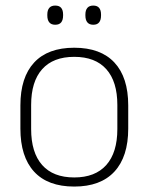

<svg xmlns="http://www.w3.org/2000/svg" viewBox="-20 -674 546 706"><path d="M253 12Q155.5 12 105.2 -43Q55 -98 55 -201V-286.5Q55 -389.5 105.5 -444Q156 -498.5 253 -498.5Q350 -498.5 400.8 -444Q451.5 -389.5 451.5 -286.5V-201Q451.5 -98 400.8 -43Q350 12 253 12ZM253 -21.5Q330 -21.5 370.8 -67.2Q411.5 -113 411.5 -199.5V-288Q411.5 -374 371 -419.5Q330.5 -465 253 -465Q175.5 -465 135 -419.5Q94.5 -374 94.5 -288V-199.5Q94.5 -113 135 -67.2Q175.5 -21.5 253 -21.5ZM183 -583Q168.5 -583 161.2 -591.8Q154 -600.5 154 -617V-620.5Q154 -636.5 161.2 -645Q168.5 -653.5 183 -653.5Q198 -653.5 205 -645Q212 -636.5 212 -620.5V-617Q212 -600.5 205 -591.8Q198 -583 183 -583ZM323 -583Q308.5 -583 301.2 -591.8Q294 -600.5 294 -617V-620.5Q294 -636.5 301.2 -645Q308.5 -653.5 323 -653.5Q337.5 -653.5 344.5 -645Q351.5 -636.5 351.5 -620.5V-617Q351.5 -600.5 344.5 -591.8Q337.5 -583 323 -583Z"/></svg>

Font: Anek Malayalam ExtraLight
Style: Regular
Weight: 250
Version: Version 1.003